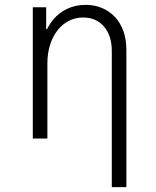

<svg xmlns="http://www.w3.org/2000/svg" viewBox="-20 -570 640 790"><path d="M115 0H175V-310Q175 -351 186 -385.5Q197 -420 216.5 -445Q236 -470 263 -484Q290 -498 322 -498Q376 -498 408 -460.5Q440 -423 440 -360V200H500V-365Q500 -407 488 -441Q476 -475 454 -499Q432 -523 401 -536.5Q370 -550 332 -550Q291 -550 257 -534Q223 -518 199 -489.5Q175 -461 161.5 -420.5Q148 -380 148 -330L178 -450H170V-540H115Z"/></svg>

Font: CommitMonoV143 ExtLt
Style: Regular
Weight: 200
Monospace: yes
Designer: Eigil Nikolajsen
Foundry: Eigil Nikolajsen
Version: Version 1.143